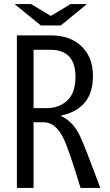

<svg xmlns="http://www.w3.org/2000/svg" viewBox="-20 -899 540 944"><path d="M180.7 -773.9 51.8 -878.9H132.8L230 -820.8L326.7 -878.9H407.7L278.8 -773.9ZM63 -725.1H228Q312 -725.1 364.3 -685.5Q437 -630.4 437 -525.4Q437 -364.3 281.2 -331.1V-328.1Q340.3 -301.3 375 -226.6Q398.9 -175.3 473.1 24.9H376Q316.9 -170.4 290 -223.1Q252 -297.9 194.8 -297.9H145V24.9H63ZM145 -654.3V-367.2H208Q273.4 -367.2 314 -408.2Q351.1 -445.3 351.1 -521.5Q351.1 -654.3 227.1 -654.3Z"/></svg>

Font: BIZ UDGothic
Style: Regular
Weight: 400
Monospace: yes
Designer: TypeBank Co., Ltd.
Foundry: Morisawa Inc.
Version: Version 1.05